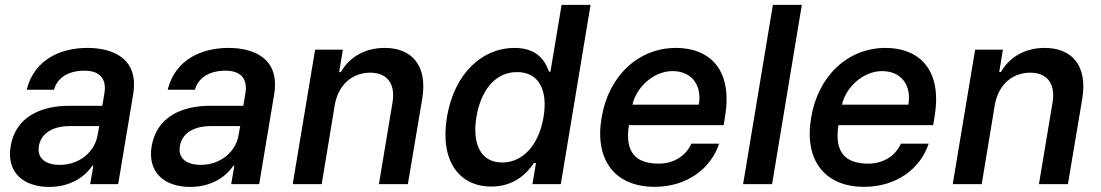

<svg xmlns="http://www.w3.org/2000/svg" viewBox="-20 -747 4466 779"><path d="M179.7 11.4C267.8 11.4 326 -31.6 354.4 -74.6H358.7L345.9 0H459.5L520.2 -363.6C545.5 -515.3 430.4 -552.6 335.2 -552.6C228.7 -552.6 120 -508.2 88.1 -382.8H198.9C212 -430.8 256 -460.2 322.8 -460.2C386.7 -460.2 412.6 -426.1 403.8 -369.7L395.2 -317.8H260.7C151.6 -317.8 44 -277 23.1 -153.4C5.7 -46.5 76 11.4 179.7 11.4ZM137.8 -154.1C146 -207.4 196 -235.4 262.8 -235.4H382.5L375.4 -196C363.6 -132.8 305 -78.1 222.3 -78.1C165.1 -78.1 129.3 -104.4 137.8 -154.1Z M751.8 11.4C839.8 11.4 898.1 -31.6 926.5 -74.6H930.8L918 0H1031.6L1092.3 -363.6C1117.5 -515.3 1002.5 -552.6 907.3 -552.6C800.8 -552.6 692.1 -508.2 660.2 -382.8H771C784.1 -430.8 828.1 -460.2 894.9 -460.2C958.8 -460.2 984.7 -426.1 975.9 -369.7L967.3 -317.8H832.7C723.7 -317.8 616.1 -277 595.2 -153.4C577.8 -46.5 648.1 11.4 751.8 11.4ZM709.9 -154.1C718 -207.4 768.1 -235.4 834.9 -235.4H954.5L947.4 -196C935.7 -132.8 877.1 -78.1 794.4 -78.1C737.2 -78.1 701.3 -104.4 709.9 -154.1Z M1338.4 -321.7C1353 -404.5 1410.9 -452.1 1481.9 -452.1C1551.5 -452.1 1585.2 -406.6 1572.4 -330.6L1517.4 0H1634.9L1693.2 -346.9C1715.2 -480.1 1652 -552.6 1540.8 -552.6C1459.2 -552.6 1397 -514.2 1362.9 -454.5H1356.2L1371.1 -545.5H1258.5L1167.6 0H1285.2Z M1973.7 9.9C2070 9.9 2120.4 -47.9 2146.3 -85.6H2154.5L2140.3 0H2255.3L2376.1 -727.3H2258.5L2213.4 -456.3H2207.4C2194.2 -492.9 2165.8 -552.6 2067.1 -552.6C1938.2 -552.6 1823.5 -451.3 1793.3 -271.7C1764.2 -93.8 1843 9.9 1973.7 9.9ZM1913 -272.7C1930.4 -377.5 1987.2 -454.5 2077.8 -454.5C2165.8 -454.5 2203.5 -382.5 2185.4 -272.7C2167.3 -162.3 2104 -87.7 2017.4 -87.7C1927.6 -87.7 1895.6 -166.9 1913 -272.7Z M2636 11C2767 11 2864 -62.5 2897.7 -164.1H2785.2C2762.1 -112.9 2711.6 -83.1 2653.1 -83.1C2562.1 -83.1 2514.2 -126.1 2531.6 -239.3H2916.2L2922.2 -277.7C2953.5 -472.3 2851.9 -552.6 2722.7 -552.6C2568.9 -552.6 2448.2 -437.5 2420.8 -269.2C2392 -99.1 2473.7 11 2636 11ZM2546.2 -322.4C2560.7 -391 2630.3 -458.5 2708.5 -458.5C2786.9 -458.5 2828.8 -400.9 2815.3 -322.4Z M3233.3 -727.3H3115.8L2995 0H3112.6Z M3486.2 11C3617.2 11 3714.1 -62.5 3747.9 -164.1H3635.3C3612.2 -112.9 3561.8 -83.1 3503.2 -83.1C3412.3 -83.1 3364.3 -126.1 3381.7 -239.3H3766.3L3772.4 -277.7C3803.6 -472.3 3702.1 -552.6 3572.8 -552.6C3419 -552.6 3298.3 -437.5 3271 -269.2C3242.2 -99.1 3323.9 11 3486.2 11ZM3396.3 -322.4C3410.9 -391 3480.5 -458.5 3558.6 -458.5C3637.1 -458.5 3679 -400.9 3665.5 -322.4Z M4016.3 -321.7C4030.9 -404.5 4088.8 -452.1 4159.8 -452.1C4229.4 -452.1 4263.1 -406.6 4250.4 -330.6L4195.3 0H4312.9L4371.1 -346.9C4393.1 -480.1 4329.9 -552.6 4218.8 -552.6C4137.1 -552.6 4074.9 -514.2 4040.8 -454.5H4034.1L4049 -545.5H3936.4L3845.5 0H3963.1Z"/></svg>

Font: Magic Ui Pro Semi Bold
Style: Italic
Weight: 600
Italic angle: -9.39999°
Designer: Stefan Endress, Andreas Faust
Version: Version 1.000;FEAKit 1.0